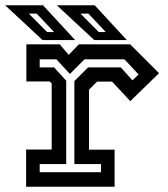

<svg xmlns="http://www.w3.org/2000/svg" viewBox="-44 -708 638 728"><path d="M55 0V-141H152V-391.5L144.5 -399H56V-540H182.5L216.5 -500L255 -540H449.5L559 -430.5L450 -324.5L381 -398.5H324L293.5 -368V-140.5H390.5V0ZM106.5 -55H339V-86H238V-400.5L290 -452.5H414L458 -403.5L481.5 -425.5L428 -483H276.5L221 -427.5L170 -483H106.5V-452.5H161L207 -402V-86H106.5ZM437 -556H313.5L171.5 -688H315ZM357 -586.5 291 -656.5H261L330.5 -586.5ZM241 -556H117.5L-24.5 -688H119ZM161 -586.5 95 -656.5H65L134.5 -586.5Z"/></svg>

Font: Tourney Thin SemiBold
Style: Regular
Weight: 600
Version: Version 1.015